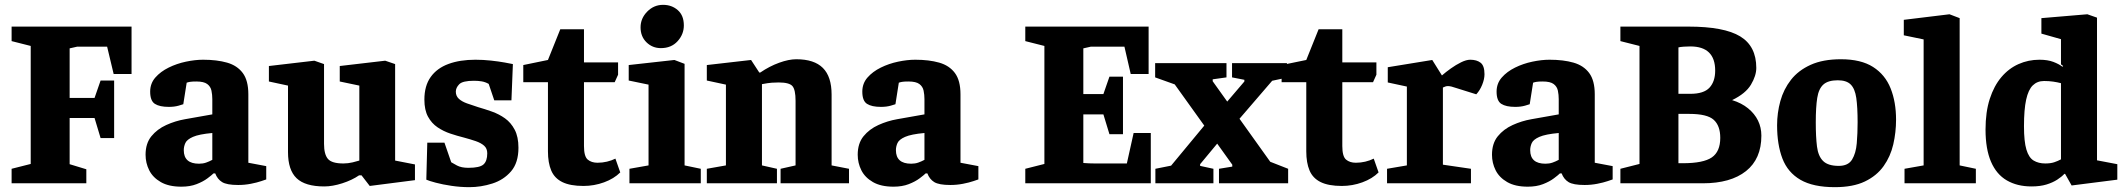

<svg xmlns="http://www.w3.org/2000/svg" viewBox="-20 -758 8782 794"><path d="M28 0V-60L107 -80V-568L28 -588V-648H524V-452H450L423 -565H299L268 -558V-353H371L396 -425H452V-187H396L371 -270H268V-79L337 -58V0Z M730 14Q678 14 645 -5Q612 -24 597 -54Q582 -84 582 -118Q582 -165 606 -194.5Q630 -224 667.5 -241Q705 -258 745 -265L858 -285V-348Q858 -366 854.5 -383Q851 -400 837 -410.5Q823 -421 792 -421Q774 -421 765.5 -419.5Q757 -418 752 -416L738 -327Q736 -326 718.5 -321Q701 -316 678 -316Q640 -316 620.5 -328.5Q601 -341 601 -379Q601 -413 622.5 -437.5Q644 -462 677.5 -478.5Q711 -495 749 -503Q787 -511 820 -511Q877 -511 919 -499Q961 -487 984 -456Q1007 -425 1007 -368V-85L1081 -71V-16Q1078 -15 1060.5 -9Q1043 -3 1017.5 2Q992 7 965 7Q918 7 898.5 -5Q879 -17 870 -41H863Q856 -34 838 -20.5Q820 -7 793 3.5Q766 14 730 14ZM803 -81Q819 -81 832 -85.5Q845 -90 858 -97V-208Q803 -203 778 -192Q753 -181 746.5 -166.5Q740 -152 740 -137Q740 -81 803 -81Z M1321 13Q1242 13 1206.5 -21Q1171 -55 1171 -129V-404L1092 -421V-485L1280 -507L1320 -493V-163Q1320 -120 1336 -101Q1352 -82 1400 -82Q1419 -82 1438 -86.5Q1457 -91 1466 -94V-404L1385 -421V-485L1573 -507L1614 -493V-94L1696 -78V-13L1509 11L1475 -33H1465Q1436 -13 1395.5 0Q1355 13 1321 13Z M1921 16Q1884 16 1847 10.5Q1810 5 1782 -2.5Q1754 -10 1743 -15L1747 -168H1818L1846 -87Q1852 -83 1870 -73.5Q1888 -64 1917 -64Q1964 -64 1979.5 -78Q1995 -92 1995 -124Q1995 -144 1982 -155.5Q1969 -167 1947 -174.5Q1925 -182 1899 -189Q1871 -196 1842.5 -205.5Q1814 -215 1789.5 -231.5Q1765 -248 1750 -275.5Q1735 -303 1735 -346Q1735 -403 1761 -439.5Q1787 -476 1834.5 -493.5Q1882 -511 1946 -511Q1978 -511 2010 -507.5Q2042 -504 2067 -499.5Q2092 -495 2101 -493L2095 -343H2024L2001 -411Q1987 -419 1972 -421.5Q1957 -424 1940 -424Q1893 -424 1879 -409.5Q1865 -395 1865 -379Q1865 -361 1877.5 -349.5Q1890 -338 1911 -330.5Q1932 -323 1957 -315Q1985 -307 2014.5 -296.5Q2044 -286 2068.5 -268.5Q2093 -251 2108.5 -221.5Q2124 -192 2124 -147Q2124 -85 2093.5 -49.5Q2063 -14 2016 1Q1969 16 1921 16Z M2393 11Q2338 11 2305.5 -5Q2273 -21 2259.5 -53Q2246 -85 2246 -132V-418H2144V-489L2246 -510L2297 -637H2395V-500H2536V-449L2522 -418H2395V-154Q2395 -111 2410.5 -98Q2426 -85 2451 -85Q2471 -85 2490 -89.5Q2509 -94 2525 -102L2545 -45Q2519 -19 2478 -4Q2437 11 2393 11Z M2583 0V-60L2662 -74V-408L2580 -425V-489L2769 -510L2811 -494V-74L2878 -60V0ZM2713 -559Q2678 -559 2653.5 -583Q2629 -607 2629 -645Q2629 -682 2656.5 -710Q2684 -738 2722 -738Q2758 -738 2783 -716Q2808 -694 2808 -653Q2808 -616 2782 -587.5Q2756 -559 2713 -559Z M2903 0V-60L2982 -74V-408L2903 -425V-489L3086 -510L3120 -458H3124Q3162 -484 3202 -498.5Q3242 -513 3273 -513Q3347 -513 3383 -477Q3419 -441 3419 -367V-74L3491 -60V0H3208V-60L3270 -74V-341Q3270 -387 3257 -402Q3244 -417 3200 -417Q3187 -417 3172 -416Q3157 -415 3131 -410V-74L3193 -60V0Z M3675 14Q3623 14 3590 -5Q3557 -24 3542 -54Q3527 -84 3527 -118Q3527 -165 3551 -194.5Q3575 -224 3612.5 -241Q3650 -258 3690 -265L3803 -285V-348Q3803 -366 3799.5 -383Q3796 -400 3782 -410.5Q3768 -421 3737 -421Q3719 -421 3710.5 -419.5Q3702 -418 3697 -416L3683 -327Q3681 -326 3663.5 -321Q3646 -316 3623 -316Q3585 -316 3565.5 -328.5Q3546 -341 3546 -379Q3546 -413 3567.5 -437.5Q3589 -462 3622.5 -478.5Q3656 -495 3694 -503Q3732 -511 3765 -511Q3822 -511 3864 -499Q3906 -487 3929 -456Q3952 -425 3952 -368V-85L4026 -71V-16Q4023 -15 4005.5 -9Q3988 -3 3962.5 2Q3937 7 3910 7Q3863 7 3843.5 -5Q3824 -17 3815 -41H3808Q3801 -34 3783 -20.5Q3765 -7 3738 3.5Q3711 14 3675 14ZM3748 -81Q3764 -81 3777 -85.5Q3790 -90 3803 -97V-208Q3748 -203 3723 -192Q3698 -181 3691.5 -166.5Q3685 -152 3685 -137Q3685 -81 3748 -81Z M4220 0V-60L4299 -80V-568L4220 -588V-648H4730V-452H4656L4630 -565H4491L4460 -558V-369H4543L4568 -441H4624V-203H4568L4543 -285H4460V-84Q4474 -83 4484 -82.5Q4494 -82 4508 -82H4640L4668 -208H4739V0Z M5021 0V-60L5076 -69V-77L4838 -409L4757 -438V-497H5052V-438L4995 -430V-422L5233 -89L5307 -60V0ZM4758 0V-60L4823 -73L4968 -248L5021 -173L4943 -79V-72L4998 -60V0ZM5099 -259 5050 -332 5126 -421V-428L5075 -438V-497H5302V-437L5241 -424Z M5529 11Q5474 11 5441.5 -5Q5409 -21 5395.5 -53Q5382 -85 5382 -132V-418H5280V-489L5382 -510L5433 -637H5531V-500H5672V-449L5658 -418H5531V-154Q5531 -111 5546.5 -98Q5562 -85 5587 -85Q5607 -85 5626 -89.5Q5645 -94 5661 -102L5681 -45Q5655 -19 5614 -4Q5573 11 5529 11Z M5716 0V-60L5798 -74V-400L5719 -417V-480L5903 -510L5943 -446Q5959 -460 5980 -475Q6001 -490 6022.5 -500.5Q6044 -511 6060 -511Q6087 -511 6103 -498.5Q6119 -486 6119 -451Q6119 -431 6109.5 -407.5Q6100 -384 6085 -368L6002 -394Q5991 -398 5982.5 -400Q5974 -402 5968 -402Q5961 -402 5956.5 -400Q5952 -398 5947 -396V-77L6063 -60V0Z M6298 14Q6246 14 6213 -5Q6180 -24 6165 -54Q6150 -84 6150 -118Q6150 -165 6174 -194.5Q6198 -224 6235.5 -241Q6273 -258 6313 -265L6426 -285V-348Q6426 -366 6422.5 -383Q6419 -400 6405 -410.5Q6391 -421 6360 -421Q6342 -421 6333.5 -419.5Q6325 -418 6320 -416L6306 -327Q6304 -326 6286.5 -321Q6269 -316 6246 -316Q6208 -316 6188.5 -328.5Q6169 -341 6169 -379Q6169 -413 6190.5 -437.5Q6212 -462 6245.5 -478.5Q6279 -495 6317 -503Q6355 -511 6388 -511Q6445 -511 6487 -499Q6529 -487 6552 -456Q6575 -425 6575 -368V-85L6649 -71V-16Q6646 -15 6628.5 -9Q6611 -3 6585.5 2Q6560 7 6533 7Q6486 7 6466.5 -5Q6447 -17 6438 -41H6431Q6424 -34 6406 -20.5Q6388 -7 6361 3.5Q6334 14 6298 14ZM6371 -81Q6387 -81 6400 -85.5Q6413 -90 6426 -97V-208Q6371 -203 6346 -192Q6321 -181 6314.5 -166.5Q6308 -152 6308 -137Q6308 -81 6371 -81Z M6681 0V-60L6760 -80V-568L6681 -588V-648H6962Q7110 -648 7176.5 -607.5Q7243 -567 7243 -477Q7243 -445 7221 -408Q7199 -371 7143 -344Q7182 -332 7209 -310Q7236 -288 7250 -259.5Q7264 -231 7264 -197Q7264 -101 7200.5 -50.5Q7137 0 7022 0ZM6939 -83Q7024 -83 7059 -107Q7094 -131 7094 -188Q7094 -238 7067 -262.5Q7040 -287 6966 -287H6921V-83Q6926 -83 6930.5 -83Q6935 -83 6939 -83ZM6921 -370H6970Q7026 -370 7049.5 -395.5Q7073 -421 7073 -466Q7073 -566 6970 -566Q6957 -566 6943 -565Q6929 -564 6921 -562Z M7568 16Q7478 16 7425.5 -14.5Q7373 -45 7351 -102.5Q7329 -160 7329 -240Q7329 -291 7342.5 -340Q7356 -389 7386.5 -428Q7417 -467 7468 -490Q7519 -513 7593 -513Q7676 -513 7726 -481Q7776 -449 7798.5 -392.5Q7821 -336 7821 -263Q7821 -211 7809.5 -161Q7798 -111 7769.5 -71Q7741 -31 7692 -7.5Q7643 16 7568 16ZM7584 -72Q7623 -72 7639 -98Q7655 -124 7658.5 -165.5Q7662 -207 7662 -252Q7662 -315 7656.5 -353Q7651 -391 7633.5 -408.5Q7616 -426 7580 -426Q7540 -426 7520.5 -408.5Q7501 -391 7495 -353Q7489 -315 7489 -252Q7489 -192 7494 -152Q7499 -112 7519.5 -92Q7540 -72 7584 -72Z M7856 0V-60L7935 -74V-595L7853 -612V-676L8042 -699L8084 -683V-74L8151 -60V0Z M8381 13Q8322 13 8279 -12Q8236 -37 8213.5 -89.5Q8191 -142 8191 -222Q8191 -295 8208.5 -349Q8226 -403 8256.5 -439Q8287 -475 8327.5 -493Q8368 -511 8414 -511Q8448 -511 8471.5 -502Q8495 -493 8509 -482L8512 -485L8503 -492V-596L8422 -619V-683L8612 -699L8652 -685V-95L8736 -79V-15L8547 9L8520 -39H8517Q8506 -27 8487.5 -15Q8469 -3 8443 5Q8417 13 8381 13ZM8438 -82Q8460 -82 8475 -87Q8490 -92 8503 -99V-414Q8488 -418 8470.5 -420.5Q8453 -423 8433 -423Q8405 -423 8386.5 -405Q8368 -387 8359 -346Q8350 -305 8350 -236Q8350 -173 8360 -139.5Q8370 -106 8390 -94Q8410 -82 8438 -82Z"/></svg>

Font: Faustina ExtraBold
Style: Regular
Weight: 800
Designer: Alfonso Garcia
Foundry: http://www.omnibus-type.com
Version: Version 1.200